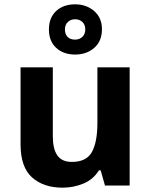

<svg xmlns="http://www.w3.org/2000/svg" viewBox="-20 -857 697 887"><path d="M579 -546V0H465L445 -70H437Q411 -28 365.5 -9Q320 10 269 10Q181 10 128 -37.5Q75 -85 75 -190V-546H224V-227Q224 -169 245 -139Q266 -109 312 -109Q380 -109 405 -155.5Q430 -202 430 -289V-546ZM327.1 -605Q273 -605 239.5 -636Q206 -667 206 -721Q206 -775 239.3 -806Q272.5 -837 326.9 -837Q379 -837 415 -806Q451 -775 451 -722.1Q451 -667 415.5 -636Q380 -605 327.1 -605ZM327 -674Q347 -674 360.5 -686.6Q374 -699.2 374 -721.1Q374 -743 360.6 -755.5Q347.2 -768 327.1 -768Q307 -768 293.5 -755.4Q280 -742.8 280 -720.9Q280 -699 292.2 -686.5Q304.3 -674 327 -674Z"/></svg>

Font: Noto Naskh Arabic
Style: Regular
Weight: 400
Designer: Monotype Design Team, David Williams, Mohamad Dakak and Nizar Qandah
Foundry: Monotype Imaging Inc.
Version: Version 2.013